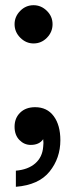

<svg xmlns="http://www.w3.org/2000/svg" viewBox="-20 -547 270 738"><path d="M36 -454Q36 -483 57.5 -505Q79 -527 109 -527Q138 -527 160 -505.5Q182 -484 182 -454Q182 -424 160.5 -402Q139 -380 109 -380Q80 -380 58 -402Q36 -424 36 -454ZM41 109Q88 105 115.5 81Q143 57 146 17Q148 3 146 -12Q131 10 98 10Q73 10 54.5 -9Q36 -28 36 -60Q36 -93 57.5 -114Q79 -135 115 -135Q161 -135 186.5 -100.5Q212 -66 212 -8Q212 61 170.5 112.5Q129 164 41 171Z"/></svg>

Font: Open Sauce One SemiBold
Style: Regular
Weight: 600
Designer: Alfredo Marco Pradil
Foundry: Creative Sauce Fz LLC
Version: Version 1.477